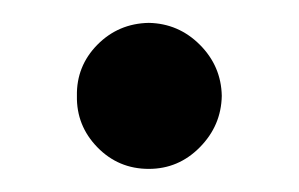

<svg xmlns="http://www.w3.org/2000/svg" viewBox="-20 -141 260 167"><path d="M109.4 5.9Q83 5.9 64.7 -12.9Q46.4 -31.7 46.9 -57.6Q46.4 -83.5 64.7 -102.1Q83 -120.6 109.4 -121.1Q135.3 -120.6 153.8 -102.1Q172.4 -83.5 172.9 -57.6Q172.4 -31.7 153.8 -12.9Q135.3 5.9 109.4 5.9Z"/></svg>

Font: Inter Display V
Style: Regular
Weight: 400
Designer: Rasmus Andersson
Foundry: rsms
Version: Version 3.015;git-src